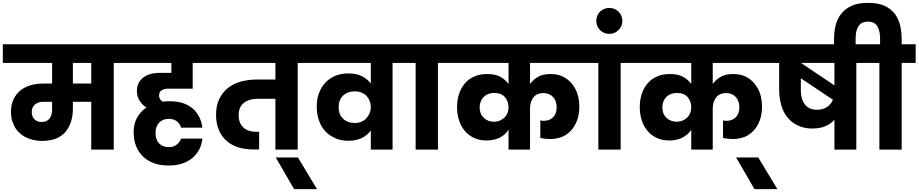

<svg xmlns="http://www.w3.org/2000/svg" viewBox="-37 -1051 6454 1349"><path d="M255.9 -193.8Q291.5 -193.8 311 -217.8Q329.1 -241.7 329.1 -280.8V-335.9H269Q232.4 -335.9 210 -317.9Q186 -298.3 186 -264.2Q186 -230.5 206.1 -211.9Q225.6 -193.8 255.9 -193.8ZM-17.1 -608.9V-740.2H859.9V-608.9H762.2V0H604V-335.9H475.1V-289.1Q475.1 -183.6 420.9 -122.1Q367.2 -61 258.8 -61Q210.4 -61 168.9 -76.2Q129.9 -88.9 100.1 -117.2Q70.8 -143.1 56.2 -181.2Q40 -216.8 40 -264.2Q40 -316.4 58.1 -353Q74.7 -389.6 106 -415Q136.7 -439.9 178.2 -452.1Q218.3 -463.9 265.1 -463.9H329.1V-608.9ZM475.1 -463.9H604V-608.9H475.1Z M1384.8 -77.1Q1379.9 -30.8 1361.8 1Q1341.3 37.1 1313 61Q1279.8 86.4 1239.7 99.1Q1199.7 111.8 1147.9 111.8Q1087.4 111.8 1045.9 96.2Q1000 79.6 967.8 48.8Q935.1 16.1 918.9 -24.9Q901.9 -67.4 901.9 -120.1Q901.9 -181.2 925.8 -224.1Q950.2 -267.6 991.7 -295.9Q960.4 -315.4 942.9 -345.2Q924.8 -373.5 924.8 -411.1Q924.8 -470.7 967.8 -504.9Q1010.7 -539.1 1086.9 -539.1H1167V-608.9H825.7V-740.2H1444.8V-608.9H1316.9V-428.2H1142.6Q1119.6 -428.2 1099.6 -417Q1080.6 -407.2 1080.6 -379.9Q1080.6 -350.1 1107.9 -336.9Q1128.9 -339.8 1151.9 -339.8Q1206.5 -339.8 1250 -326.2Q1292.5 -310.5 1319.8 -286.1Q1346.7 -262.2 1363.8 -227.1Q1380.4 -193.4 1384.8 -153.8H1234.9Q1230.5 -177.2 1208 -196.8Q1186 -215.8 1147.9 -215.8Q1107.4 -215.8 1081.5 -189.9Q1055.7 -162.6 1055.7 -117.2Q1055.7 -68.8 1081.5 -43Q1107.4 -17.1 1147.9 -17.1Q1183.6 -17.1 1205.6 -36.1Q1227.1 -53.7 1234.9 -77.1Z M2054.7 -608.9V0H1897.9V-356.9H1772.9Q1712.9 -356.9 1676.8 -328.1Q1639.6 -299.8 1639.6 -242.2Q1639.6 -188.5 1670.9 -157.2Q1703.1 -125 1764.6 -125H1783.7V-1H1740.7Q1689.5 -1 1639.6 -15.1Q1592.8 -28.8 1557.6 -59.1Q1521.5 -89.4 1502 -134.8Q1481 -180.2 1481 -245.1Q1481 -309.1 1503.9 -356Q1527.8 -404.3 1564.9 -433.1Q1604.5 -463.9 1655.8 -478Q1710.9 -492.2 1764.6 -492.2H1897.9V-608.9H1410.6V-740.2H2152.8V-608.9Z M2029.3 277.8 1900.4 55.2H2056.2L2190.4 277.8Z M2455.1 -187Q2484.4 -187 2504.4 -196.8Q2526.4 -206.1 2539.1 -222.2Q2555.7 -243.7 2561 -257.8Q2568.4 -277.3 2568.4 -297.9V-298.8Q2568.4 -320.8 2561 -340.8Q2554.2 -358.9 2539.1 -376Q2525.4 -391.1 2504.4 -399.9Q2481.9 -409.2 2455.1 -409.2Q2404.8 -409.2 2373 -378.9Q2342.3 -348.1 2342.3 -298.8Q2342.3 -247.1 2373 -217.8Q2403.8 -187 2455.1 -187ZM2118.2 -608.9V-740.2H2819.3V-608.9H2721.2V0H2568.4V-133.8Q2514.2 -62 2412.1 -62Q2357.9 -62 2318.4 -80.1Q2274.4 -99.6 2247.1 -130.9Q2218.3 -162.6 2203.1 -207Q2188.5 -250 2188.5 -303.2Q2188.5 -356 2204.1 -396Q2218.3 -436.5 2248 -469.2Q2274.9 -499 2318.4 -518.1Q2359.4 -535.2 2412.1 -535.2Q2463.9 -535.2 2503.4 -517.1Q2543.5 -496.6 2568.4 -464.8V-608.9Z M3138.2 -740.2V-608.9H3040V0H2883.3V-608.9H2785.2V-740.2Z M3536.1 -139.2Q3512.7 -103.5 3474.1 -84Q3435.1 -64 3379.9 -64Q3330.6 -64 3293.9 -82Q3254.4 -100.1 3230 -129.9Q3201.7 -163.1 3189 -204.1Q3174.3 -247.1 3174.3 -297.9Q3174.3 -350.1 3189 -393.1Q3201.7 -432.6 3230 -465.8Q3257.3 -497.6 3296.9 -514.2Q3335 -530.8 3386.2 -530.8Q3441.9 -530.8 3477.1 -512.2Q3512.7 -493.2 3536.1 -460.9V-608.9H3104V-740.2H4103V-608.9H3687V-460.9Q3710 -492.7 3745.1 -512.2Q3777.3 -530.8 3831.1 -530.8Q3881.3 -530.8 3917 -513.2Q3955.1 -494.6 3980 -463.9Q4007.8 -429.7 4020 -392.1Q4033.2 -350.1 4033.2 -301.8Q4033.2 -249 4018.1 -206.1Q4000 -160.2 3975.1 -133.8Q3945.8 -102.5 3910.2 -88.9Q3873 -74.2 3827.1 -74.2Q3815.4 -74.2 3793 -76.2Q3778.3 -77.6 3759.3 -82V-205.1Q3769.5 -202.1 3784.2 -202.1Q3824.2 -202.1 3849.1 -227.1Q3874 -252 3874 -297.9Q3874 -341.3 3849.1 -369.1Q3824.2 -397 3781.2 -397Q3732.9 -397 3710 -365.2Q3687 -333.5 3687 -288.1V0H3536.1ZM3333 -296.9Q3333 -251 3361.3 -224.1Q3389.6 -195.8 3434.1 -195.8Q3457 -195.8 3478 -205.1Q3494.6 -212.4 3510.3 -228Q3522.5 -240.2 3530.3 -261.2Q3536.1 -279.8 3536.1 -297.9Q3536.1 -337.4 3511.2 -368.2Q3485.8 -397.9 3435.1 -397.9Q3390.6 -397.9 3362.3 -371.1Q3333 -341.8 3333 -296.9Z M4421.9 -740.2V-608.9H4323.7V0H4167V-608.9H4068.8V-740.2Z M4243.7 -813Q4205.6 -813 4178.7 -839.8Q4152.8 -865.7 4152.8 -903.8Q4152.8 -941.9 4178.7 -969.2Q4206.1 -995.1 4243.7 -995.1Q4282.7 -995.1 4308.6 -969.2Q4335.9 -941.9 4335.9 -903.8Q4335.9 -865.7 4308.6 -839.8Q4283.2 -813 4243.7 -813Z M4819.8 -139.2Q4796.4 -103.5 4757.8 -84Q4718.8 -64 4663.6 -64Q4614.3 -64 4577.6 -82Q4538.1 -100.1 4513.7 -129.9Q4485.4 -163.1 4472.7 -204.1Q4458 -247.1 4458 -297.9Q4458 -350.1 4472.7 -393.1Q4485.4 -432.6 4513.7 -465.8Q4541 -497.6 4580.6 -514.2Q4618.7 -530.8 4669.9 -530.8Q4725.6 -530.8 4760.7 -512.2Q4796.4 -493.2 4819.8 -460.9V-608.9H4387.7V-740.2H5386.7V-608.9H4970.7V-460.9Q4993.7 -492.7 5028.8 -512.2Q5061 -530.8 5114.7 -530.8Q5165 -530.8 5200.7 -513.2Q5238.8 -494.6 5263.7 -463.9Q5291.5 -429.7 5303.7 -392.1Q5316.9 -350.1 5316.9 -301.8Q5316.9 -249 5301.8 -206.1Q5283.7 -160.2 5258.8 -133.8Q5229.5 -102.5 5193.8 -88.9Q5156.7 -74.2 5110.8 -74.2Q5099.1 -74.2 5076.7 -76.2Q5062 -77.6 5043 -82V-205.1Q5053.2 -202.1 5067.9 -202.1Q5107.9 -202.1 5132.8 -227.1Q5157.7 -252 5157.7 -297.9Q5157.7 -341.3 5132.8 -369.1Q5107.9 -397 5064.9 -397Q5016.6 -397 4993.7 -365.2Q4970.7 -333.5 4970.7 -288.1V0H4819.8ZM4616.7 -296.9Q4616.7 -251 4645 -224.1Q4673.3 -195.8 4717.8 -195.8Q4740.7 -195.8 4761.7 -205.1Q4778.3 -212.4 4793.9 -228Q4806.2 -240.2 4814 -261.2Q4819.8 -279.8 4819.8 -297.9Q4819.8 -337.4 4794.9 -368.2Q4769.5 -397.9 4718.8 -397.9Q4674.3 -397.9 4646 -371.1Q4616.7 -341.8 4616.7 -296.9Z M5263.7 277.8 5134.8 55.2H5290.5L5424.8 277.8Z M5703.6 -279.8Q5745.6 -279.8 5774.4 -299.8Q5802.7 -319.3 5815.4 -350.1L5589.8 -501V-413.1Q5589.8 -354.5 5617.7 -317.9Q5645.5 -279.8 5703.6 -279.8ZM5352.5 -608.9V-740.2H6077.6V-608.9H5979.5V0H5825.7V-210Q5802.2 -182.6 5763.7 -165Q5724.1 -147.9 5670.4 -147.9Q5612.3 -147.9 5569.8 -168.9Q5524.9 -189.5 5496.6 -225.1Q5465.3 -262.2 5452.6 -311Q5437.5 -362.3 5437.5 -418V-608.9ZM5590.8 -608.9 5825.7 -451.2V-608.9Z M5822.8 -770Q5822.8 -826.7 5834.5 -875Q5848.6 -924.8 5875.5 -957Q5905.3 -992.7 5950.7 -1012.2Q5994.1 -1030.8 6062.5 -1030.8Q6130.4 -1030.8 6175.8 -1011.2Q6218.3 -992.2 6248.5 -956.1Q6275.4 -920.4 6287.6 -873Q6298.3 -822.3 6298.3 -770V-740.2H6396.5V-608.9H6298.3V0H6141.6V-608.9H6043.5V-740.2H6146.5V-777.8Q6146.5 -795.9 6143.6 -818.8Q6141.1 -837.9 6131.3 -857.9Q6122.1 -877.4 6106.4 -888.2Q6088.9 -898.9 6062.5 -898.9Q6034.7 -898.9 6015.6 -888.2Q5998.5 -876.5 5989.7 -857.9Q5980 -837.9 5977.5 -818.8Q5974.6 -795.9 5974.6 -777.8V-705.1H5822.8Z"/></svg>

Font: PoppinsZ
Style: Bold
Weight: 700
Designer: Ninad Kale (Devanagari), Jonny Pinhorn (Latin)
Foundry: Indian Type Foundry
Version: Version 3.002;FEAKit 1.0